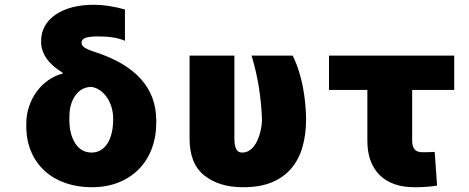

<svg xmlns="http://www.w3.org/2000/svg" viewBox="-20 -780 1980 810"><path d="M90.9 -248.6V-258.5Q90.9 -295.8 102.5 -330.4Q114 -365.1 134.6 -393.3Q155.2 -421.5 183.6 -441.6Q212 -461.6 245.7 -470.2L244.3 -473Q153.8 -528.8 153.4 -603.7Q152.7 -675.8 213.8 -717.7Q275.2 -759.9 376.4 -759.9Q436.1 -759.9 507.1 -740.1V-608Q464.5 -626.4 394.9 -626.4Q357.2 -626.4 340.6 -620.4Q323.9 -614.3 323.9 -599.4Q323.9 -588.4 336.6 -579.5Q349.4 -570.7 379.3 -561.1Q638.5 -477.6 639.2 -272.7V-262.8Q639.2 -202.1 620 -152Q600.9 -101.9 565.2 -65.9Q529.5 -29.8 479.2 -9.9Q429 9.9 366.5 9.9Q308.6 9.9 258.2 -7.1Q207.7 -24.1 170.6 -57.2Q133.5 -90.2 112.2 -138.3Q90.9 -186.4 90.9 -248.6ZM272.7 -284.1V-277Q272.4 -244.7 278.9 -219.1Q285.5 -193.5 297.9 -174.4Q323.2 -136.4 366.5 -136.4Q387.4 -136.4 404.3 -146.1Q421.2 -155.9 432.9 -174Q444.6 -192.1 451 -218.2Q457.4 -244.3 457.4 -277V-284.1Q457 -304.7 451 -326Q445 -347.3 433.6 -365.4Q422.2 -383.5 405.4 -396.5Q388.5 -409.4 366.5 -413.4Q324.2 -413.4 298.3 -377.8Q272.4 -342.3 272.7 -284.1Z M779.8 -197.4V-545.5H968.8V-196Q968.8 -178.6 971.2 -167.1Q973.7 -155.5 978 -148.6Q982.2 -141.7 988.3 -139Q994.3 -136.4 1001.4 -136.4Q1017 -136.4 1029.1 -143.5Q1041.2 -150.6 1050.6 -162.3Q1060 -174 1066.6 -188.9Q1073.2 -203.8 1077.2 -219.5Q1081.3 -235.1 1083.3 -250Q1085.2 -264.9 1085.2 -277Q1082.7 -346.6 1071.6 -415Q1060.4 -483.3 1041.2 -545.5H1214.5Q1229.4 -516 1240.1 -482.6Q1250.7 -449.2 1257.5 -414.4Q1264.2 -379.6 1267.6 -344.6Q1271 -309.7 1271.3 -277Q1271.3 -213.1 1256.2 -160.3Q1241.1 -107.6 1209.2 -69.8Q1177.2 -32 1127.1 -11Q1077.1 9.9 1007.1 9.9Q953.8 9.9 913.4 -2.7Q872.9 -15.3 841.6 -40.1Q779.1 -89.8 779.8 -197.4Z M1896.3 -545.5V-400.6H1718.8V-187.5Q1718.8 -176.5 1720.9 -167.3Q1723 -158 1727.8 -151.5Q1732.6 -144.9 1740.9 -141.3Q1749.3 -137.8 1761.4 -137.8Q1771 -137.8 1778.1 -137.8Q1785.2 -137.8 1789.8 -138.1Q1799 -138.1 1813.9 -139.2L1823.9 2.8Q1813.2 4.6 1803.1 5.9Q1793 7.1 1781.8 8Q1770.6 8.9 1757.6 9.4Q1744.7 9.9 1728.7 9.9Q1681.8 9.9 1644.9 -2.8Q1608 -15.6 1582.4 -40.7Q1556.8 -65.7 1543.3 -102.3Q1529.8 -138.8 1529.8 -186.1V-400.6H1367.9V-545.5Z"/></svg>

Font: Inter P Black
Style: Regular
Weight: 900
Designer: Rasmus Andersson
Foundry: rsms
Version: Version 3.018;git-588b23468